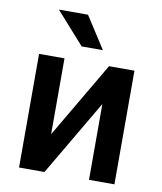

<svg xmlns="http://www.w3.org/2000/svg" viewBox="-83 -811 741 879"><g transform="rotate(10 287.0 -372.0)"><path d="M65.4 0ZM390.6 -528.3H508.8V0H390.6V-352.5L183.6 0H65.4V-528.3H183.6V-175.8ZM350.1 -595.7H251.5L119.6 -743.7H254.9Z"/></g></svg>

Font: Roboto-o Medium
Style: Regular
Weight: 500
Designer: Google
Version: Version 2.134; 2016; ttfautohint (v1.6)